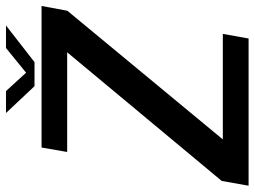

<svg xmlns="http://www.w3.org/2000/svg" viewBox="-142 -708 831 626"><g transform="rotate(-90 273.0 -395.5)"><path d="M-20 0H460L475 -84H131L550.5 -591L566 -675H104.5L90 -591.5H415L-4.5 -87.5ZM304.5 -698H383L502.5 -791H429L348.5 -725.5L288.5 -791H217Z"/></g></svg>

Font: Anybody Thin Medium
Style: Italic
Weight: 500
Italic angle: -10°
Version: Version 1.113;gftools[0.9.25]